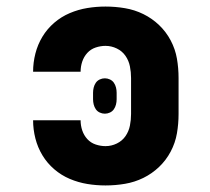

<svg xmlns="http://www.w3.org/2000/svg" viewBox="-20 -558 640 586"><path d="M302 8Q274 8 246.5 3.5Q219 -1 193 -12Q167 -23 145.5 -41.5Q124 -60 109.5 -84Q95 -108 88 -135.5Q81 -163 81 -191Q81 -191 81 -191Q81 -191 81 -191H226Q226 -191 226 -191Q226 -191 226 -191Q226 -191 226 -191Q226 -191 226 -191Q226 -175 231 -160Q236 -145 246.5 -133.5Q257 -122 272 -117Q287 -112 302 -112Q320 -112 336.5 -120Q353 -128 363 -142.5Q373 -157 376.5 -174.5Q380 -192 380 -210V-320Q380 -338 376.5 -355.5Q373 -373 363 -387.5Q353 -402 336.5 -410Q320 -418 302 -418Q287 -418 272 -413Q257 -408 246.5 -396.5Q236 -385 231 -370Q226 -355 226 -339Q226 -339 226 -339Q226 -339 226 -339Q226 -339 226 -339Q226 -339 226 -339H81Q81 -339 81 -339Q81 -339 81 -339Q81 -367 88 -394.5Q95 -422 109.5 -446Q124 -470 145.5 -488.5Q167 -507 193 -518Q219 -529 246.5 -533.5Q274 -538 302 -538Q332 -538 361.5 -533Q391 -528 417.5 -515Q444 -502 465.5 -481.5Q487 -461 501 -434.5Q515 -408 520 -379Q525 -350 525 -320V-210Q525 -180 520 -151Q515 -122 501 -95.5Q487 -69 465.5 -48.5Q444 -28 417.5 -15Q391 -2 361.5 3Q332 8 302 8ZM300 -211Q292 -211 284.5 -214.5Q277 -218 272.5 -224.5Q268 -231 266 -239Q264 -247 264 -255V-275Q264 -283 266 -291Q268 -299 272.5 -305.5Q277 -312 284.5 -315.5Q292 -319 300 -319Q308 -319 315.5 -315.5Q323 -312 327.5 -305.5Q332 -299 334 -291Q336 -283 336 -275V-255Q336 -247 334 -239Q332 -231 327.5 -224.5Q323 -218 315.5 -214.5Q308 -211 300 -211Z"/></svg>

Font: Iosevka Curly Slab HvEx
Style: Regular
Weight: 900
Width: 7
Monospace: yes
Designer: Belleve Invis
Foundry: Belleve Invis
Version: Version 11.1.0; ttfautohint (v1.8.3)